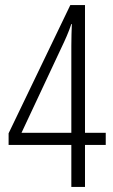

<svg xmlns="http://www.w3.org/2000/svg" viewBox="-20 -739 448 759"><path d="M398 -166V-214H316V-719H258L14 -212V-166H262V0H316V-166ZM262 -214H65L223 -551C237 -580 251 -611 262 -644H264C263 -619 262 -586 262 -558Z"/></svg>

Font: Noto Sans Arabic UI XCn Lt
Style: Regular
Weight: 300
Width: 2
Designer: Monotype Design Team, Nadine Chahine and Nizar Qandah
Foundry: Monotype Imaging Inc.
Version: Version 2.010